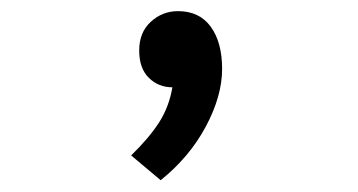

<svg xmlns="http://www.w3.org/2000/svg" viewBox="-20 -167 626 336"><path d="M261.2 148.4 209.5 105Q240.7 74.7 258.3 47.4Q275.9 20 281.7 -14.2Q257.3 -14.2 240.5 -30.8Q223.6 -47.4 223.6 -78.6Q223.6 -110.4 243.9 -128.9Q264.2 -147.5 291.5 -147.5Q329.1 -147.5 348.9 -120.1Q368.7 -92.8 368.7 -46.4Q368.7 1 340.3 54.2Q312 107.4 261.2 148.4Z"/></svg>

Font: CaskaydiaMono NF
Style: Regular
Weight: 400
Designer: Aaron Bell
Foundry: Saja Typeworks
Version: Version 2111.001; ttfautohint (v1.8.4);Nerd Fonts 3.1.1